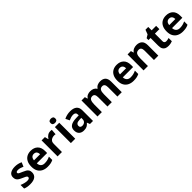

<svg xmlns="http://www.w3.org/2000/svg" viewBox="535 -2693 4636 4636"><g transform="rotate(-45 2853.0 -375.0)"><path d="M459 -162Q459 -79 400.5 -34.5Q342 10 226 10Q169 10 128 2.5Q87 -5 46 -22V-145Q90 -125 141 -112Q192 -99 231 -99Q275 -99 293.5 -112Q312 -125 312 -146Q312 -160 304.5 -171Q297 -182 272 -196Q247 -210 194 -232Q143 -254 110 -275.5Q77 -297 61 -327.5Q45 -358 45 -404Q45 -480 104 -518Q163 -556 261 -556Q312 -556 358 -546Q404 -536 453 -513L408 -406Q368 -423 332 -434.5Q296 -446 259 -446Q193 -446 193 -410Q193 -397 201.5 -386.5Q210 -376 234.5 -364Q259 -352 307 -332Q354 -313 388 -292.5Q422 -272 440.5 -241.5Q459 -211 459 -162Z M800 -556Q913 -556 979 -491.5Q1045 -427 1045 -308V-236H693Q695 -173 730.5 -137Q766 -101 829 -101Q882 -101 925 -111.5Q968 -122 1014 -144V-29Q974 -9 929.5 0.5Q885 10 822 10Q740 10 677 -20.5Q614 -51 578 -113Q542 -175 542 -269Q542 -365 574.5 -428.5Q607 -492 665 -524Q723 -556 800 -556ZM801 -450Q758 -450 729.5 -422Q701 -394 696 -335H905Q904 -385 879 -417.5Q854 -450 801 -450Z M1471 -556Q1482 -556 1497 -555Q1512 -554 1521 -552L1510 -412Q1503 -414 1489.5 -415.5Q1476 -417 1466 -417Q1428 -417 1393 -403.5Q1358 -390 1336.5 -360Q1315 -330 1315 -278V0H1166V-546H1279L1301 -454H1308Q1332 -496 1374 -526Q1416 -556 1471 -556Z M1695 -760Q1728 -760 1752 -744.5Q1776 -729 1776 -687Q1776 -646 1752 -630Q1728 -614 1695 -614Q1661 -614 1637.5 -630Q1614 -646 1614 -687Q1614 -729 1637.5 -744.5Q1661 -760 1695 -760ZM1769 -546V0H1620V-546Z M2149 -557Q2259 -557 2317.5 -509.5Q2376 -462 2376 -364V0H2272L2243 -74H2239Q2204 -30 2165 -10Q2126 10 2058 10Q1985 10 1937 -32.5Q1889 -75 1889 -163Q1889 -250 1950 -291.5Q2011 -333 2133 -337L2228 -340V-364Q2228 -407 2205.5 -427Q2183 -447 2143 -447Q2103 -447 2065 -435.5Q2027 -424 1989 -407L1940 -508Q1984 -531 2037.5 -544Q2091 -557 2149 -557ZM2170 -251Q2098 -249 2070 -225Q2042 -201 2042 -162Q2042 -128 2062 -113.5Q2082 -99 2114 -99Q2162 -99 2195 -127.5Q2228 -156 2228 -208V-253Z M3170 -556Q3263 -556 3310.5 -508.5Q3358 -461 3358 -356V0H3209V-319Q3209 -437 3127 -437Q3068 -437 3043 -395Q3018 -353 3018 -274V0H2869V-319Q2869 -437 2787 -437Q2725 -437 2701.5 -390.5Q2678 -344 2678 -257V0H2529V-546H2643L2663 -476H2671Q2696 -518 2739.5 -537Q2783 -556 2830 -556Q2890 -556 2932 -536.5Q2974 -517 2996 -476H3009Q3034 -518 3078.5 -537Q3123 -556 3170 -556Z M3736 -556Q3849 -556 3915 -491.5Q3981 -427 3981 -308V-236H3629Q3631 -173 3666.5 -137Q3702 -101 3765 -101Q3818 -101 3861 -111.5Q3904 -122 3950 -144V-29Q3910 -9 3865.5 0.5Q3821 10 3758 10Q3676 10 3613 -20.5Q3550 -51 3514 -113Q3478 -175 3478 -269Q3478 -365 3510.5 -428.5Q3543 -492 3601 -524Q3659 -556 3736 -556ZM3737 -450Q3694 -450 3665.5 -422Q3637 -394 3632 -335H3841Q3840 -385 3815 -417.5Q3790 -450 3737 -450Z M4412 -556Q4500 -556 4553 -508.5Q4606 -461 4606 -356V0H4457V-319Q4457 -378 4436 -407.5Q4415 -437 4369 -437Q4301 -437 4276 -390.5Q4251 -344 4251 -257V0H4102V-546H4216L4236 -476H4244Q4270 -518 4315.5 -537Q4361 -556 4412 -556Z M4989 -109Q5014 -109 5037 -114Q5060 -119 5083 -126V-15Q5059 -5 5023.5 2.5Q4988 10 4946 10Q4897 10 4858.5 -6Q4820 -22 4797.5 -61.5Q4775 -101 4775 -171V-434H4704V-497L4786 -547L4829 -662H4924V-546H5077V-434H4924V-171Q4924 -140 4942 -124.5Q4960 -109 4989 -109Z M5418 -556Q5531 -556 5597 -491.5Q5663 -427 5663 -308V-236H5311Q5313 -173 5348.5 -137Q5384 -101 5447 -101Q5500 -101 5543 -111.5Q5586 -122 5632 -144V-29Q5592 -9 5547.5 0.5Q5503 10 5440 10Q5358 10 5295 -20.5Q5232 -51 5196 -113Q5160 -175 5160 -269Q5160 -365 5192.5 -428.5Q5225 -492 5283 -524Q5341 -556 5418 -556ZM5419 -450Q5376 -450 5347.5 -422Q5319 -394 5314 -335H5523Q5522 -385 5497 -417.5Q5472 -450 5419 -450Z"/></g></svg>

Font: Noto Sans Gujarati UI
Style: Bold
Weight: 700
Designer: Jelle Bosma - Monotype Design Team, Universal Thirst
Foundry: Monotype Imaging Inc.
Version: Version 2.106; ttfautohint (v1.8.4.7-5d5b)